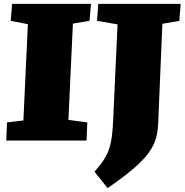

<svg xmlns="http://www.w3.org/2000/svg" viewBox="-20 -721 947 985"><path d="M123 -597 35 -614 42 -701H447L439 -614L354 -600L331 -106L428 -93L424 0H12L16 -93L100 -103ZM583 -596 478 -614 484 -701H907L900 -614L813 -599L792 -100Q791 -56 782 -18.5Q773 19 746.5 57.5Q720 96 669 140.5Q618 185 532 244L465 160Q496 125 514.5 95.5Q533 66 542 36Q551 6 555 -30Q559 -66 561 -113Z"/></svg>

Font: Literata Black
Style: Italic
Weight: 900
Italic angle: -2°
Designer: Latin by Veronika Burian and Jose Scaglione. Greek by Irene Vlachou. Cyrillic by Vera Evstafieva
Foundry: TypeTogether
Version: Version 3.002